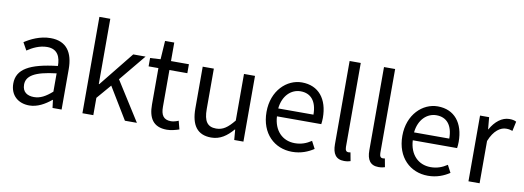

<svg xmlns="http://www.w3.org/2000/svg" viewBox="-62 -1173 4266 1562"><g transform="rotate(10 2071.0 -391.5)"><path d="M217 13C284 13 345 -22 397 -65H400L408 0H483V-334C483 -469 428 -557 295 -557C207 -557 131 -518 82 -486L117 -423C160 -452 217 -481 280 -481C369 -481 392 -414 392 -344C161 -318 59 -259 59 -141C59 -43 126 13 217 13ZM243 -61C189 -61 147 -85 147 -147C147 -217 209 -262 392 -283V-132C339 -85 295 -61 243 -61Z M655 0H745V-143L847 -262L1006 0H1105L900 -324L1081 -543H979L749 -257H745V-796H655Z M1354 13C1388 13 1424 3 1455 -7L1437 -76C1419 -68 1395 -61 1375 -61C1312 -61 1291 -99 1291 -165V-469H1439V-543H1291V-696H1215L1205 -543L1119 -538V-469H1200V-168C1200 -59 1239 13 1354 13Z M1720 13C1794 13 1848 -26 1899 -85H1902L1909 0H1985V-543H1894V-158C1842 -94 1803 -66 1747 -66C1675 -66 1645 -109 1645 -210V-543H1553V-199C1553 -60 1605 13 1720 13Z M2388 13C2461 13 2519 -11 2566 -42L2534 -103C2493 -76 2451 -60 2398 -60C2295 -60 2224 -134 2218 -250H2584C2586 -264 2588 -282 2588 -302C2588 -457 2510 -557 2371 -557C2247 -557 2128 -448 2128 -271C2128 -92 2243 13 2388 13ZM2217 -315C2228 -423 2296 -484 2373 -484C2458 -484 2508 -425 2508 -315Z M2818 13C2843 13 2858 9 2871 5L2858 -65C2848 -63 2844 -63 2839 -63C2825 -63 2814 -74 2814 -102V-796H2722V-108C2722 -31 2750 13 2818 13Z M3102 13C3127 13 3142 9 3155 5L3142 -65C3132 -63 3128 -63 3123 -63C3109 -63 3098 -74 3098 -102V-796H3006V-108C3006 -31 3034 13 3102 13Z M3510 13C3583 13 3641 -11 3688 -42L3656 -103C3615 -76 3573 -60 3520 -60C3417 -60 3346 -134 3340 -250H3706C3708 -264 3710 -282 3710 -302C3710 -457 3632 -557 3493 -557C3369 -557 3250 -448 3250 -271C3250 -92 3365 13 3510 13ZM3339 -315C3350 -423 3418 -484 3495 -484C3580 -484 3630 -425 3630 -315Z M3844 0H3936V-349C3972 -441 4027 -475 4072 -475C4095 -475 4107 -472 4125 -466L4142 -545C4125 -554 4108 -557 4084 -557C4024 -557 3968 -513 3930 -444H3928L3919 -543H3844Z"/></g></svg>

Font: Noto Sans CJK HK
Style: Regular
Weight: 400
Designer: Ryoko NISHIZUKA 西塚涼子 (kana, bopomofo & ideographs); Paul D. Hunt (Latin, Greek & Cyrillic); Sandoll Communications 산돌커뮤니
Foundry: Adobe
Version: Version 2.004;hotconv 1.0.118;makeotfexe 2.5.65603